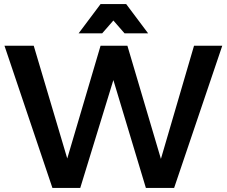

<svg xmlns="http://www.w3.org/2000/svg" viewBox="-20 -925 1116 945"><path d="M935 -700H1074L837 0H698L538 -531L375 0H238L2 -700H146L311 -145L475 -700H607L772 -143ZM709 -761H593L538 -824L483 -761H367L475 -905H601Z"/></svg>

Font: Gontserrat Medium
Style: Regular
Weight: 500
Designer: Julieta Ulanovsky
Foundry: Julieta Ulanovsky
Version: Version 6.001